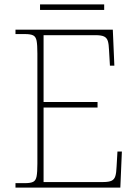

<svg xmlns="http://www.w3.org/2000/svg" viewBox="-20 -848 625 868"><path d="M50 0V-20H93Q118 -20 130 -26Q142 -32 145.5 -51Q149 -70 149 -108V-606Q149 -645 145.5 -663.5Q142 -682 130 -688Q118 -694 93 -694H50V-714H490L497 -551H477L473 -620Q472 -648 467.5 -662.5Q463 -677 450.5 -683Q438 -689 412 -689H177V-387H421V-362H177V-25H446Q472 -25 484.5 -31Q497 -37 501.5 -52Q506 -67 507 -94L511 -163H531L524 0ZM161 -803V-828H451V-803Z"/></svg>

Font: Noto Serif Lao Thin
Style: Regular
Weight: 250
Designer: Monotype Design Team
Foundry: Monotype Imaging Inc.
Version: Version 2.003